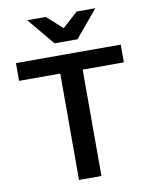

<svg xmlns="http://www.w3.org/2000/svg" viewBox="-101 -1024 865 1097"><g transform="rotate(-10 332.0 -475.0)"><path d="M267 0V-617H28V-720H636V-617H397V0ZM265 -793 134 -950H242L386 -820H277L421 -950H529L398 -793Z"/></g></svg>

Font: Instrument Sans SemiBold
Style: Regular
Weight: 600
Designer: Rodrigo Fuenzalida
Foundry: fragTYPE
Version: Version 1.000;gftools[0.9.28]